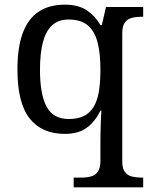

<svg xmlns="http://www.w3.org/2000/svg" viewBox="-20 -566 654 826"><path d="M297 240V198H330Q353 198 371.5 193Q390 188 401 172.5Q412 157 412 126V40Q412 24 412.5 -0.5Q413 -25 414 -50Q415 -75 416 -90H412Q390 -44 354 -17Q318 10 259 10Q160 10 107.5 -56.5Q55 -123 55 -267Q55 -364 78.5 -425.5Q102 -487 147.5 -516.5Q193 -546 259 -546Q317 -546 353.5 -521.5Q390 -497 412 -458H418L436 -536H596V-494H588Q566 -494 547 -489Q528 -484 517 -469Q506 -454 506 -422V130Q506 159 517.5 174Q529 189 547.5 193.5Q566 198 588 198H596V240ZM276 -54Q315 -54 341 -67Q367 -80 383 -106.5Q399 -133 405.5 -173Q412 -213 412 -267Q412 -337 399.5 -384.5Q387 -432 357.5 -457Q328 -482 275 -482Q231 -482 204 -457Q177 -432 164.5 -384Q152 -336 152 -266Q152 -160 180.5 -107Q209 -54 276 -54Z"/></svg>

Font: Noto Serif Hebrew
Style: Regular
Weight: 400
Designer: Monotype Design Team
Foundry: Monotype Imaging Inc.
Version: Version 2.003